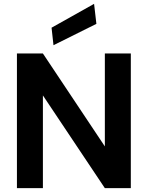

<svg xmlns="http://www.w3.org/2000/svg" viewBox="-20 -978 769 998"><path d="M68 0V-700H203L525 -217V-700H660V0H525L203 -482V0ZM258 -743 248 -834 469 -958 481 -854Z"/></svg>

Font: DM Sans 16pt
Style: Bold
Weight: 700
Version: Version 4.004;gftools[0.9.30]